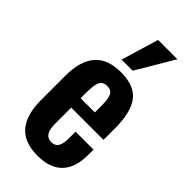

<svg xmlns="http://www.w3.org/2000/svg" viewBox="-261 -897 968 968"><g transform="rotate(45 223.0 -412.5)"><path d="M184.1 -633.8 244.1 -834H381.8L263.2 -633.8ZM227.1 8.8Q131.3 8.8 86.2 -44.7Q41 -98.1 41 -203.1V-375Q41 -480.5 86.7 -533.7Q132.3 -586.9 227.1 -586.9Q325.2 -586.9 365.5 -532.2Q405.8 -477.5 405.8 -366.2V-283.2H175.8V-168.9Q175.8 -127 188.5 -107.9Q201.2 -88.9 228 -88.9Q253.9 -88.9 265.4 -107.4Q276.9 -126 276.9 -164.1V-212.9H404.8V-172.9Q404.8 -84 360.1 -37.6Q315.4 8.8 227.1 8.8ZM175.8 -350.1H276.9V-404.8Q276.9 -449.7 265.9 -469.2Q254.9 -488.8 227.1 -488.8Q198.2 -488.8 187 -467.8Q175.8 -446.8 175.8 -390.1Z"/></g></svg>

Font: Oswald Medium
Style: Regular
Weight: 500
Designer: Vernon Adams
Foundry: Vernon Adams
Version: Version 4.103